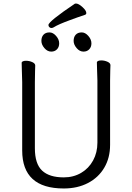

<svg xmlns="http://www.w3.org/2000/svg" viewBox="-20 -1052 750 1090"><path d="M419 -953Q408 -949 376.5 -937.5Q345 -926 322 -916Q299 -906 283 -896Q277 -893 272 -893Q265 -893 260 -898Q255 -903 255 -910Q255 -930 405 -1031Q407 -1032 411 -1032Q426 -1032 448 -1012Q470 -992 470 -978Q470 -971 463 -968ZM261 -868Q281 -868 298.5 -848Q316 -828 316 -806Q316 -785 303.5 -772Q291 -759 271 -759Q249 -759 232 -779Q215 -799 215 -820Q215 -842 227 -855Q239 -868 261 -868ZM398 -820Q398 -842 410 -855Q422 -868 444 -868Q464 -868 481.5 -848Q499 -828 499 -806Q499 -785 486.5 -772Q474 -759 454 -759Q432 -759 415 -779Q398 -799 398 -820ZM531 -658 530 -697Q530 -703 537 -706Q544 -709 555 -709Q573 -709 590 -701.5Q607 -694 607 -682Q607 -666 606 -654L605 -594V-230Q605 -156 572 -100Q539 -44 479.5 -13Q420 18 342 18Q106 18 106 -198V-586Q106 -613 104 -655L103 -695Q103 -701 110 -704Q117 -707 128 -707Q146 -707 163 -699.5Q180 -692 180 -680Q180 -662 179 -649L178 -584V-210Q178 -122 219 -83.5Q260 -45 342 -45Q397 -45 440.5 -70.5Q484 -96 508.5 -141Q533 -186 533 -242V-595Z"/></svg>

Font: QiushuiShotai
Style: Regular
Weight: 600
Designer: Fontworks Inc.
Foundry: Fontworks Inc.
Version: Version 1.250